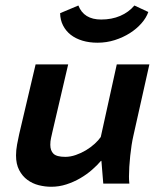

<svg xmlns="http://www.w3.org/2000/svg" viewBox="-20 -677 596 708"><path d="M231.4 -439.5 173.3 -190.9Q170.9 -179.2 168.2 -168Q165.5 -156.7 165.5 -143.1Q165.5 -121.6 177.2 -110.1Q189 -98.6 220.7 -98.6Q239.7 -98.6 259.5 -105.5Q279.3 -112.3 297.1 -123Q314.9 -133.8 329.1 -146.7Q343.3 -159.7 351.6 -171.9L410.6 -439.5H530.8L471.7 -175.8Q468.3 -161.1 465.3 -142.1Q462.4 -123 460.2 -102.5Q458 -82 456.8 -62.3Q455.6 -42.5 455.6 -26.9Q455.6 -20 455.8 -14.9Q456.1 -9.8 457 0H360.8L354 -83.5L352.5 -84Q338.9 -67.9 319.3 -50.8Q299.8 -33.7 275.9 -19.8Q252 -5.9 224.9 2.9Q197.8 11.7 168.9 11.7Q146 11.7 122.8 5.9Q99.6 0 81.1 -13.7Q62.5 -27.3 50.8 -49.6Q39.1 -71.8 39.1 -104Q39.1 -123 43 -144.3Q46.9 -165.5 50.8 -182.6L111.3 -439.5ZM269 -656.7Q289.1 -605 353 -605Q392.1 -605 423.3 -618.4Q454.6 -631.8 475.6 -656.7L526.9 -632.8Q519.5 -611.3 501.7 -591.1Q483.9 -570.8 459 -554.9Q434.1 -539.1 403.6 -529.3Q373 -519.5 339.8 -519.5Q309.1 -519.5 283.9 -527.1Q258.8 -534.7 240.7 -548.8Q222.7 -563 212.4 -583.3Q202.1 -603.5 201.7 -628.4Z"/></svg>

Font: PT Astra Sans
Style: Bold Italic
Weight: 700
Italic angle: -16°
Designer: A.Korolkova, I. Chaeva
Foundry: ParaType Ltd
Version: Version 1.002W